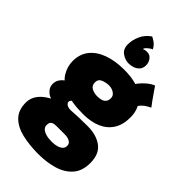

<svg xmlns="http://www.w3.org/2000/svg" viewBox="-311 -898 1239 1239"><g transform="rotate(45 308.0 -279.0)"><path d="M331.5 -137Q222.5 -137 159.2 -165.2Q96 -193.5 69.2 -238.2Q42.5 -283 42.5 -332Q42.5 -397 78 -440.5Q113.5 -484 175.2 -506Q237 -528 317 -528Q444 -528 504 -475.5Q564 -423 564 -338.5Q564 -271 535.2 -226.2Q506.5 -181.5 454.5 -159.2Q402.5 -137 331.5 -137ZM310.5 249.5Q230.5 249.5 164 234.2Q97.5 219 57.8 180Q18 141 18 70Q18 27.5 47.2 -8.8Q76.5 -45 130.8 -69Q185 -93 259.5 -98.5Q290 -101 323.2 -102.2Q356.5 -103.5 409.5 -103.5Q489 -103.5 539 -66.2Q589 -29 589 53Q589 125 551.2 168.2Q513.5 211.5 450.2 230.5Q387 249.5 310.5 249.5ZM314 132Q341.5 132 361.8 126Q382 120 393.5 108.8Q405 97.5 405 81Q405 65.5 396.2 56.2Q387.5 47 373.2 42.8Q359 38.5 342 38.5Q332.5 38.5 319.2 38.5Q306 38.5 292.2 38.5Q278.5 38.5 267.5 38.5Q250.5 38.5 239 41.8Q227.5 45 221.5 53.8Q215.5 62.5 215.5 79.5Q215.5 95 227.2 106.8Q239 118.5 261 125.2Q283 132 314 132ZM185.5 -40Q110.5 -56.5 83 -80.2Q55.5 -104 55.5 -134.5Q55.5 -159.5 66.2 -176.8Q77 -194 91 -204.2Q105 -214.5 115.5 -218L241 -159Q225.5 -153.5 217.5 -144.8Q209.5 -136 209.5 -127.5Q209.5 -116.5 222 -107.5Q234.5 -98.5 259.5 -98.5ZM316 -283Q337 -283 353 -288Q369 -293 378 -305Q387 -317 387 -337.5Q387 -353 377.2 -364Q367.5 -375 352.5 -381Q337.5 -387 321.5 -387Q294 -387 267.8 -376.5Q241.5 -366 241.5 -336.5Q241.5 -308 263.5 -295.5Q285.5 -283 316 -283ZM530 -390.5 420 -483.5Q425 -503 442.5 -525.8Q460 -548.5 483.8 -568Q507.5 -587.5 530.5 -596.5Q539 -584 554.2 -561.8Q569.5 -539.5 586 -516.5Q602.5 -493.5 614.5 -478Q601 -472 587.5 -463.8Q574 -455.5 562.5 -444.8Q551 -434 542.5 -420.5Q534 -407 530 -390.5ZM293.5 -807Q300.5 -804.5 321 -791Q341.5 -777.5 355.5 -751Q347.5 -748.5 336.5 -740.5Q325.5 -732.5 317.2 -723.8Q309 -715 309 -709.5Q309 -707.5 309.5 -707.5Q315 -710 322.5 -711.8Q330 -713.5 342 -713.5Q367 -713.5 382.2 -693.2Q397.5 -673 397.5 -648Q397.5 -622 383.8 -606Q370 -590 349.5 -583Q329 -576 308.5 -576Q276.5 -576 247.2 -596.8Q218 -617.5 218 -660Q218 -701 236.5 -741Q255 -781 293.5 -807Z"/></g></svg>

Font: Grandstander Thin Black
Style: Regular
Weight: 900
Version: Version 1.200